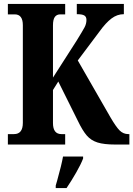

<svg xmlns="http://www.w3.org/2000/svg" viewBox="-20 -734 677 975"><path d="M20 -53H51Q96 -53 96 -110V-606Q96 -661 55 -661H20V-714H311V-661H286Q268 -661 258.5 -648Q249 -635 249 -605V-340L370 -529Q399 -576 409 -594.5Q419 -613 419 -633Q419 -649 408 -655.5Q397 -662 370 -662V-714H609V-662Q575 -662 546 -640Q517 -618 486 -575L375 -427L541 -138Q569 -90 587.5 -71.5Q606 -53 632 -53H637V0H566Q508 0 475 -10.5Q442 -21 420.5 -46Q399 -71 375 -121L276 -320L249 -277V-109Q249 -53 292 -53H311V0H20ZM263 208Q269 186 270 184Q293 102 300 61H402V71Q391 100 367 142Q343 184 318 221H263Z"/></svg>

Font: Noto Serif CondExtraBold
Style: Regular
Weight: 800
Width: 3
Designer: Monotype Design Team
Foundry: Monotype Imaging Inc.
Version: Version 1.001